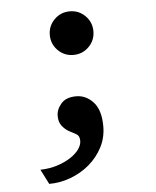

<svg xmlns="http://www.w3.org/2000/svg" viewBox="-49 -556 598 737"><g transform="rotate(-5 250.0 -187.5)"><path d="M82 82Q118 81 147.5 71.5Q177 62 198.5 48Q220 34 232 17.5Q244 1 244 -16Q244 -35 231 -42Q218 -49 203 -57Q189 -65 177.5 -79.5Q166 -94 166 -118Q166 -143 185 -165Q204 -187 243 -187Q281 -187 309 -156.5Q337 -126 337 -63Q337 -19 317.5 18Q298 55 266 82Q234 109 193.5 124Q153 139 111 139ZM163 -430Q163 -465 187.5 -489.5Q212 -514 247 -514Q282 -514 306.5 -489.5Q331 -465 331 -430Q331 -395 306.5 -370.5Q282 -346 247 -346Q212 -346 187.5 -370.5Q163 -395 163 -430Z"/></g></svg>

Font: D2Coding
Style: Bold
Weight: 700
Monospace: yes
Designer: Yong-Rak Park; Jeong-Hwan Yoon; Sang-Min Lee;
Foundry: NHN Corporation
Version: Version 1.3.2; Build 20180524